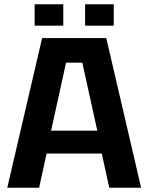

<svg xmlns="http://www.w3.org/2000/svg" viewBox="-20 -878 694 898"><path d="M14 0 177 -700H477L640 0H491L456 -160H198L163 0ZM219 -267H435L365 -585H289ZM142 -758V-858H276V-758ZM378 -758V-858H512V-758Z"/></svg>

Font: Tektur SemiBold
Style: Regular
Weight: 600
Designer: Adam Jagosz
Foundry: Adam Jagosz
Version: Version 1.005;gftools[0.9.30]